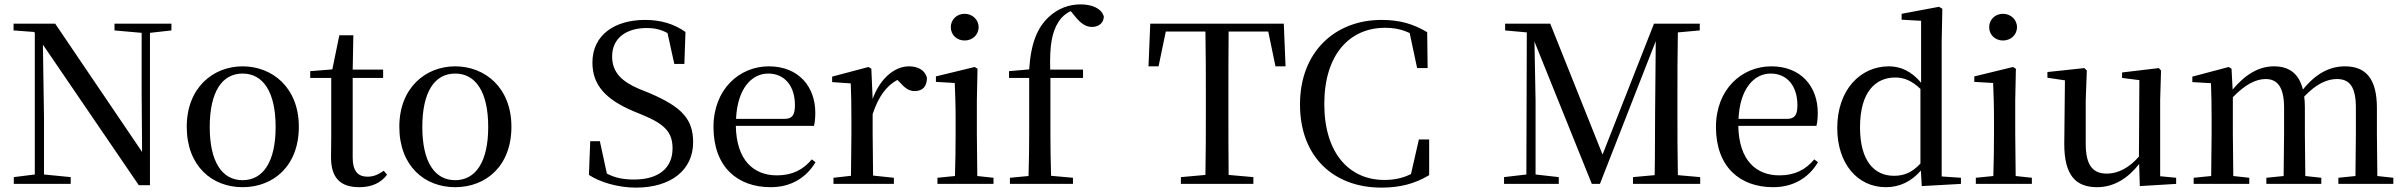

<svg xmlns="http://www.w3.org/2000/svg" viewBox="-20 -840 10984 877"><path d="M614 6H665V-690L763 -701V-732H503V-701L627 -690V-411L629 -146L232 -732H42V-701L136 -694L139 -690V-43L43 -31V0H303V-31L181 -43V-302L176 -636Z M1088 15C1228 15 1345 -81 1345 -261C1345 -441 1223 -537 1088 -537C954 -537 833 -440 833 -261C833 -82 948 15 1088 15ZM1088 -17C994 -17 938 -101 938 -260C938 -420 994 -504 1088 -504C1182 -504 1239 -420 1239 -260C1239 -101 1182 -17 1088 -17Z M1621 15C1679 15 1720 -5 1748 -42L1733 -60C1706 -42 1687 -33 1658 -33C1615 -33 1591 -59 1591 -119V-484H1730V-522H1591L1594 -679H1530L1498 -523L1397 -515V-484H1493V-215C1493 -178 1492 -155 1492 -122C1492 -28 1534 15 1621 15Z M2059 15C2199 15 2316 -81 2316 -261C2316 -441 2194 -537 2059 -537C1925 -537 1804 -440 1804 -261C1804 -82 1919 15 2059 15ZM2059 -17C1965 -17 1909 -101 1909 -260C1909 -420 1965 -504 2059 -504C2153 -504 2210 -420 2210 -260C2210 -101 2153 -17 2059 -17Z M2885 17C3044 17 3146 -63 3146 -190C3146 -294 3097 -351 2946 -415L2899 -434C2822 -467 2776 -508 2776 -582C2776 -667 2842 -712 2934 -712C2971 -712 2999 -705 3029 -689L3060 -548H3106L3111 -694C3061 -729 3003 -749 2926 -749C2790 -749 2686 -682 2686 -554C2686 -449 2750 -385 2871 -333L2915 -315C3019 -272 3052 -234 3052 -162C3052 -69 2984 -20 2877 -20C2827 -20 2791 -27 2752 -47L2720 -195H2676L2670 -41C2720 -8 2802 17 2885 17Z M3500 15C3592 15 3662 -27 3705 -99L3688 -112C3649 -65 3599 -39 3529 -39C3422 -39 3344 -108 3341 -265H3698C3702 -281 3704 -301 3704 -325C3704 -445 3627 -537 3492 -537C3357 -537 3239 -432 3239 -260C3239 -78 3348 15 3500 15ZM3342 -297C3348 -432 3411 -504 3489 -504C3565 -504 3611 -446 3611 -360C3611 -316 3600 -297 3563 -297Z M3966 -319C3993 -400 4029 -448 4079 -475L4088 -466C4112 -439 4131 -424 4158 -424C4197 -424 4214 -448 4214 -485C4205 -520 4172 -537 4132 -537C4065 -537 3999 -480 3966 -388L3960 -526L3947 -534L3781 -490V-465L3866 -459C3868 -410 3869 -363 3869 -295V-230L3867 -37L3787 -28V0H4063V-28L3968 -38L3966 -230Z M4386 -655C4421 -655 4450 -680 4450 -716C4450 -751 4421 -777 4386 -777C4351 -777 4323 -751 4323 -716C4323 -680 4351 -655 4386 -655ZM4341 0H4518V-28L4444 -36L4442 -230V-382L4445 -526L4432 -534L4255 -491V-466L4341 -461C4343 -411 4345 -362 4345 -294V-230C4345 -176 4344 -92 4342 -36L4262 -28V0Z M4677 0H4881V-28L4781 -37C4779 -101 4778 -166 4778 -230V-484H4927V-522H4777C4774 -634 4785 -694 4816 -742C4829 -762 4848 -779 4871 -789L4889 -767C4917 -732 4940 -717 4968 -717C5001 -717 5021 -737 5022 -764C5012 -802 4967 -820 4916 -820C4865 -820 4814 -803 4770 -762C4719 -714 4689 -645 4681 -523L4589 -515V-484H4681V-230C4681 -166 4680 -101 4678 -36L4593 -28V0Z M5226 -537H5272L5305 -696H5486C5488 -595 5488 -494 5488 -392V-339C5488 -239 5488 -139 5486 -41L5374 -31V0H5705V-31L5592 -41C5591 -140 5591 -240 5591 -340V-392C5591 -494 5591 -596 5592 -696H5773L5806 -537H5852L5844 -732H5234Z M6290 17C6373 17 6442 0 6508 -40V-203H6461L6425 -45C6387 -26 6347 -18 6303 -18C6145 -18 6029 -138 6029 -365C6029 -591 6145 -713 6306 -713C6348 -713 6383 -706 6419 -689L6453 -529H6501L6499 -693C6435 -731 6374 -749 6290 -749C6079 -749 5918 -604 5918 -363C5918 -122 6073 17 6290 17Z M7537 0H7746V-31L7644 -40C7642 -138 7642 -239 7642 -339V-392C7642 -493 7642 -593 7644 -692L7744 -701V-732H7535L7300 -134L7061 -732H6855V-701L6954 -692L6952 -43L6850 -31V0H7100V-31L6994 -43V-379L6989 -650L7251 0H7288L7543 -652L7540 -326C7539 -238 7540 -140 7538 -40L7439 -31V0Z M8079 15C8171 15 8241 -27 8284 -99L8267 -112C8228 -65 8178 -39 8108 -39C8001 -39 7923 -108 7920 -265H8277C8281 -281 8283 -301 8283 -325C8283 -445 8206 -537 8071 -537C7936 -537 7818 -432 7818 -260C7818 -78 7927 15 8079 15ZM7921 -297C7927 -432 7990 -504 8068 -504C8144 -504 8190 -446 8190 -360C8190 -316 8179 -297 8142 -297Z M8758 10 8937 0V-28L8849 -34V-647L8852 -800L8837 -809L8666 -777V-750L8755 -745V-462C8711 -515 8661 -537 8608 -537C8477 -537 8372 -429 8372 -255C8372 -92 8465 15 8594 15C8656 15 8710 -10 8754 -61ZM8752 -93C8714 -52 8677 -37 8631 -37C8542 -37 8476 -104 8476 -258C8476 -423 8549 -486 8637 -486C8678 -486 8713 -471 8752 -434Z M9129 -655C9164 -655 9193 -680 9193 -716C9193 -751 9164 -777 9129 -777C9094 -777 9066 -751 9066 -716C9066 -680 9094 -655 9129 -655ZM9084 0H9261V-28L9187 -36L9185 -230V-382L9188 -526L9175 -534L8998 -491V-466L9084 -461C9086 -411 9088 -362 9088 -294V-230C9088 -176 9087 -92 9085 -36L9005 -28V0Z M9754 10 9920 0V-28L9847 -35V-383L9851 -518L9841 -529L9673 -509V-484L9752 -474L9750 -125C9708 -76 9657 -47 9604 -47C9542 -47 9507 -81 9507 -183V-383L9512 -518L9501 -529L9332 -511V-485L9412 -473L9409 -186C9408 -37 9463 15 9559 15C9637 15 9701 -27 9751 -91Z M10738 0H10912V-28L10839 -36L10837 -230V-347C10837 -481 10786 -537 10691 -537C10622 -537 10559 -505 10499 -431C10481 -505 10435 -537 10367 -537C10298 -537 10237 -501 10178 -431L10173 -526L10160 -534L9994 -490V-465L10079 -460C10081 -410 10082 -363 10082 -296V-230L10080 -36L10000 -28V0H10254V-28L10181 -36L10179 -230V-396C10235 -454 10284 -479 10329 -479C10382 -479 10413 -443 10413 -348V-230L10411 -36L10332 -28V0H10583V-28L10510 -36L10508 -230V-348C10508 -367 10507 -384 10505 -399C10560 -457 10610 -479 10654 -479C10710 -479 10741 -447 10741 -348V-230L10739 -36L10661 -28V0Z"/></svg>

Font: Noto Serif TC Medium
Style: Regular
Weight: 500
Designer: Ryoko NISHIZUKA 西塚涼子 (kana & ideographs); Frank Grießhammer (Latin, Greek & Cyrillic); Wenlong ZHANG 张文龙 (bopomofo); San
Foundry: Adobe
Version: Version 2.001;hotconv 1.1.0;makeotfexe 2.6.0